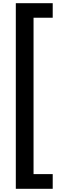

<svg xmlns="http://www.w3.org/2000/svg" viewBox="-20 -813 433 1202"><path d="M310 369H79V-793H310V-702H190V277H310Z"/></svg>

Font: Noto Sans Kannada SemiBold
Style: Regular
Weight: 600
Designer: Jelle Bosma - Monotype Design Team
Foundry: Monotype Imaging Inc.
Version: Version 2.005; ttfautohint (v1.8.4.7-5d5b)